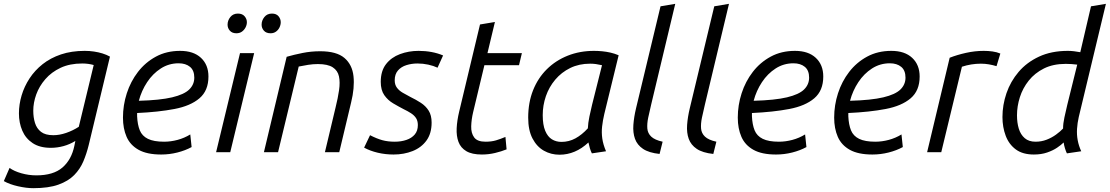

<svg xmlns="http://www.w3.org/2000/svg" viewBox="-60 -796 5803 1004"><path d="M114 188Q78 188 34 178Q-10 168 -40 151L-10 82Q13 99 51.5 110Q90 121 130 121Q219 121 266.5 80Q314 39 329 -34L334 -59Q305 -41 272 -32Q239 -23 206 -23Q148 -23 111 -47.5Q74 -72 56.5 -113Q39 -154 39 -203Q39 -250 53 -297Q67 -344 94.5 -386Q122 -428 163 -460.5Q204 -493 259 -511.5Q314 -530 383 -530Q408 -530 431.5 -526.5Q455 -523 476 -516.5Q497 -510 515 -500L404 -38Q393 7 376 47.5Q359 88 328 119.5Q297 151 245.5 169.5Q194 188 114 188ZM219 -89Q251 -89 286 -101Q321 -113 352 -133L430 -456Q416 -460 401 -462Q386 -464 370 -464Q305 -464 257 -441.5Q209 -419 177 -382Q145 -345 129.5 -302Q114 -259 114 -217Q114 -182 123 -153Q132 -124 154.5 -106.5Q177 -89 219 -89Z M783 12Q709 12 665 -12.5Q621 -37 602 -80.5Q583 -124 583 -181Q583 -246 603 -308Q623 -370 661.5 -420Q700 -470 755.5 -500Q811 -530 882 -530Q952 -530 991 -493.5Q1030 -457 1030 -396Q1030 -322 983 -282Q936 -242 852 -226Q768 -210 657 -205Q657 -201 657 -196.5Q657 -192 657 -188Q659 -144 671 -114.5Q683 -85 713.5 -70Q744 -55 798 -55Q833 -55 868.5 -64.5Q904 -74 935 -93L942 -27Q909 -9 867.5 1.5Q826 12 783 12ZM666 -269Q777 -272 840 -287Q903 -302 929.5 -328Q956 -354 956 -390Q956 -428 933.5 -446.5Q911 -465 874 -465Q823 -465 781 -438Q739 -411 709.5 -366.5Q680 -322 666 -269Z M1070 0 1195 -518H1269L1144 0ZM1355 -622Q1332 -622 1320 -635.5Q1308 -649 1308 -667Q1308 -689 1322.5 -707Q1337 -725 1362 -725Q1385 -725 1396.5 -711Q1408 -697 1408 -680Q1408 -666 1401.5 -652.5Q1395 -639 1383 -630.5Q1371 -622 1355 -622ZM1176 -622Q1154 -622 1142 -635.5Q1130 -649 1130 -667Q1130 -689 1144.5 -707Q1159 -725 1184 -725Q1207 -725 1219 -711Q1231 -697 1231 -680Q1231 -666 1224 -652.5Q1217 -639 1205 -630.5Q1193 -622 1176 -622Z M1320 0 1439 -499Q1477 -510 1522 -519Q1567 -528 1614 -528Q1700 -528 1741 -493Q1782 -458 1788.5 -397.5Q1795 -337 1776 -260L1714 0H1639L1695 -235Q1707 -283 1713 -324.5Q1719 -366 1712.5 -396.5Q1706 -427 1680 -444Q1654 -461 1602 -461Q1577 -461 1551.5 -457Q1526 -453 1502 -448L1394 0Z M1998 12Q1955 12 1915 2.5Q1875 -7 1844 -24L1875 -89Q1910 -71 1939 -63Q1968 -55 2004 -55Q2038 -55 2065.5 -64.5Q2093 -74 2109 -93Q2125 -112 2125 -142Q2125 -164 2115.5 -178.5Q2106 -193 2089 -204Q2072 -215 2051 -225Q2024 -239 1996 -255.5Q1968 -272 1949.5 -298.5Q1931 -325 1931 -368Q1931 -425 1958.5 -460.5Q1986 -496 2031.5 -513Q2077 -530 2129 -530Q2164 -530 2196.5 -524Q2229 -518 2257 -506L2228 -442Q2207 -452 2179.5 -458Q2152 -464 2123 -464Q2093 -464 2065.5 -455.5Q2038 -447 2021 -427.5Q2004 -408 2004 -376Q2004 -353 2015.5 -337.5Q2027 -322 2046 -311Q2065 -300 2086 -289Q2115 -275 2140.5 -258.5Q2166 -242 2181.5 -217.5Q2197 -193 2197 -155Q2197 -98 2170 -61Q2143 -24 2097.5 -6Q2052 12 1998 12Z M2460 12Q2408 12 2378.5 -5.5Q2349 -23 2337.5 -54Q2326 -85 2328 -125.5Q2330 -166 2341 -212L2450 -668L2528 -681L2489 -518H2669L2654 -455H2473L2414 -209Q2405 -171 2404 -135.5Q2403 -100 2419.5 -77.5Q2436 -55 2479 -55Q2510 -55 2533.5 -62Q2557 -69 2583 -80L2589 -15Q2562 -4 2528.5 4Q2495 12 2460 12Z M2866 13Q2821 13 2784 -8Q2747 -29 2724.5 -72Q2702 -115 2702 -181Q2702 -260 2727.5 -324Q2753 -388 2799.5 -434Q2846 -480 2909 -505Q2972 -530 3046 -530Q3066 -530 3088 -528Q3110 -526 3132 -521Q3154 -516 3175 -507L3100 -200Q3092 -166 3088.5 -134.5Q3085 -103 3089.5 -71.5Q3094 -40 3109 -5L3035 6Q3029 -6 3024.5 -21Q3020 -36 3017 -51Q2983 -19 2945 -3Q2907 13 2866 13ZM2876 -54Q2915 -54 2949 -72.5Q2983 -91 3014 -125Q3015 -152 3022 -186Q3029 -220 3036 -248L3088 -455Q3071 -459 3056 -461Q3041 -463 3026 -463Q2968 -463 2922 -440.5Q2876 -418 2843.5 -379.5Q2811 -341 2794.5 -293Q2778 -245 2778 -194Q2778 -143 2791 -112Q2804 -81 2826 -67.5Q2848 -54 2876 -54Z M3389 9Q3333 3 3302.5 -17.5Q3272 -38 3260.5 -70Q3249 -102 3252 -143Q3255 -184 3266 -230L3394 -763L3471 -776L3345 -249Q3336 -212 3329.5 -180.5Q3323 -149 3325 -124Q3327 -99 3345.5 -81.5Q3364 -64 3405 -55Z M3670 9Q3614 3 3583.5 -17.5Q3553 -38 3541.5 -70Q3530 -102 3533 -143Q3536 -184 3547 -230L3675 -763L3752 -776L3626 -249Q3617 -212 3610.5 -180.5Q3604 -149 3606 -124Q3608 -99 3626.5 -81.5Q3645 -64 3686 -55Z M3998 12Q3924 12 3880 -12.5Q3836 -37 3817 -80.5Q3798 -124 3798 -181Q3798 -246 3818 -308Q3838 -370 3876.5 -420Q3915 -470 3970.5 -500Q4026 -530 4097 -530Q4167 -530 4206 -493.5Q4245 -457 4245 -396Q4245 -322 4198 -282Q4151 -242 4067 -226Q3983 -210 3872 -205Q3872 -201 3872 -196.5Q3872 -192 3872 -188Q3874 -144 3886 -114.5Q3898 -85 3928.5 -70Q3959 -55 4013 -55Q4048 -55 4083.5 -64.5Q4119 -74 4150 -93L4157 -27Q4124 -9 4082.5 1.5Q4041 12 3998 12ZM3881 -269Q3992 -272 4055 -287Q4118 -302 4144.5 -328Q4171 -354 4171 -390Q4171 -428 4148.5 -446.5Q4126 -465 4089 -465Q4038 -465 3996 -438Q3954 -411 3924.5 -366.5Q3895 -322 3881 -269Z M4502 12Q4428 12 4384 -12.5Q4340 -37 4321 -80.5Q4302 -124 4302 -181Q4302 -246 4322 -308Q4342 -370 4380.5 -420Q4419 -470 4474.5 -500Q4530 -530 4601 -530Q4671 -530 4710 -493.5Q4749 -457 4749 -396Q4749 -322 4702 -282Q4655 -242 4571 -226Q4487 -210 4376 -205Q4376 -201 4376 -196.5Q4376 -192 4376 -188Q4378 -144 4390 -114.5Q4402 -85 4432.5 -70Q4463 -55 4517 -55Q4552 -55 4587.5 -64.5Q4623 -74 4654 -93L4661 -27Q4628 -9 4586.5 1.5Q4545 12 4502 12ZM4385 -269Q4496 -272 4559 -287Q4622 -302 4648.5 -328Q4675 -354 4675 -390Q4675 -428 4652.5 -446.5Q4630 -465 4593 -465Q4542 -465 4500 -438Q4458 -411 4428.5 -366.5Q4399 -322 4385 -269Z M4788 0 4906 -494Q4944 -509 4991 -519.5Q5038 -530 5084 -530Q5107 -530 5129.5 -527Q5152 -524 5171 -516L5151 -450Q5131 -456 5111 -459.5Q5091 -463 5069 -463Q5044 -463 5019 -459Q4994 -455 4970 -447L4862 0Z M5346 12Q5288 12 5252 -14.5Q5216 -41 5199 -86Q5182 -131 5182 -184Q5182 -247 5203 -308.5Q5224 -370 5266.5 -420Q5309 -470 5373.5 -500Q5438 -530 5524 -530Q5540 -530 5556.5 -528Q5573 -526 5589 -523L5645 -763L5723 -776L5581 -184Q5574 -153 5572 -122.5Q5570 -92 5575.5 -62.5Q5581 -33 5594 -5L5519 6Q5514 -4 5509 -20Q5504 -36 5502 -51Q5489 -38 5467.5 -23.5Q5446 -9 5415.5 1.5Q5385 12 5346 12ZM5355 -55Q5386 -55 5413 -65.5Q5440 -76 5462 -92Q5484 -108 5499 -124Q5499 -150 5506 -182Q5513 -214 5521 -248L5573 -458Q5559 -460 5543 -461Q5527 -462 5513 -462Q5447 -462 5399 -438Q5351 -414 5319.5 -374.5Q5288 -335 5273 -287.5Q5258 -240 5258 -193Q5258 -154 5267.5 -123Q5277 -92 5298.5 -73.5Q5320 -55 5355 -55Z"/></svg>

Font: Ubuntu Sans
Style: Italic
Weight: 400
Italic angle: -13.5°
Designer: Dalton Maag Ltd
Foundry: Dalton Maag Ltd
Version: Version 1.006